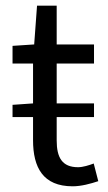

<svg xmlns="http://www.w3.org/2000/svg" viewBox="-20 -642 378 674"><path d="M24 -231H96V-150C96 -54 131 12 235 12C265 12 298 3 325 -6L309 -68C293 -62 271 -55 254 -55C198 -55 179 -89 179 -149V-231H310V-279H179V-419H310V-486H179V-622H110L100 -486L24 -481V-419H96V-279L24 -274Z"/></svg>

Font: Giro Sans Regular
Style: Regular
Weight: 400
Designer: Paul D. Hunt
Foundry: Adobe Systems Incorporated
Version: Version 1.000;PS 1.0;hotconv 1.0.88;makeotf.lib2.5.647800